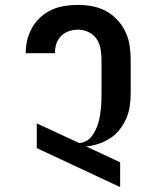

<svg xmlns="http://www.w3.org/2000/svg" viewBox="-20 -763 640 783"><path d="M470 0 130 -159V-260L302 -180Q317 -180 331 -187.5Q345 -195 354 -207Q363 -219 369.5 -232.5Q376 -246 380.5 -260.5Q385 -275 387.5 -290Q390 -305 391.5 -320Q393 -335 393.5 -350.5Q394 -366 394 -381V-520Q394 -542 390 -564Q386 -586 374 -604Q362 -622 341.5 -632Q321 -642 299 -642Q280 -642 261.5 -636Q243 -630 229.5 -616.5Q216 -603 210 -585Q204 -567 204 -548V-546H85V-550Q85 -577 92 -603.5Q99 -630 113 -653.5Q127 -677 147.5 -695Q168 -713 193 -724Q218 -735 245 -739Q272 -743 299 -743Q328 -743 357 -737.5Q386 -732 412 -718Q438 -704 458.5 -682Q479 -660 491.5 -633.5Q504 -607 508.5 -578Q513 -549 513 -520V-381Q513 -355 509 -329Q505 -303 494.5 -279Q484 -255 467.5 -234Q451 -213 429 -199Q407 -185 382 -176.5Q357 -168 331 -166L470 -101Z"/></svg>

Font: Iosevka HT Extended
Style: Bold
Weight: 700
Width: 7
Monospace: yes
Designer: Belleve Invis
Foundry: Belleve Invis
Version: Version 32.3.0; ttfautohint (v1.8.4)